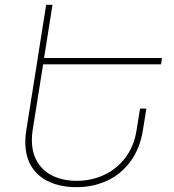

<svg xmlns="http://www.w3.org/2000/svg" viewBox="-20 -770 726 800"><path d="M116.2 -229Q112.8 -208.5 112.8 -187Q112.8 -132.8 136.2 -94.5Q159.7 -56.2 201.9 -36.4Q244.1 -16.6 299.3 -16.6Q361.3 -16.6 414.6 -41.5Q467.8 -66.4 503.4 -114.3Q539.1 -162.1 549.3 -229L563.5 -317.4H589.8L575.7 -229Q563.5 -151.4 523.9 -97.7Q484.4 -43.9 426.3 -17.1Q368.2 9.8 299.3 9.8Q235.4 9.8 187 -11.5Q138.7 -32.7 112.1 -75Q85.4 -117.2 85.4 -178.7Q85.4 -202.6 89.8 -229L136.7 -523.9L137.2 -528.3L172.4 -750H198.7L163.6 -528.3H654.8L650.9 -502H159.7Z"/></svg>

Font: Mardoto Thin
Style: Italic
Weight: 250
Italic angle: -12°
Designer: Christian Robertson, Vahan Hovhannisyan
Foundry: Google
Version: Version 1.000